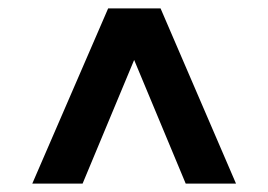

<svg xmlns="http://www.w3.org/2000/svg" viewBox="-20 -579 640 458"><path d="M423 -141 300 -436 177 -141H57L238 -559H363L543 -141Z"/></svg>

Font: Idrija
Style: Bold
Weight: 700
Designer: Julieta Ulanovsky
Foundry: Julieta Ulanovsky
Version: Version 7.200